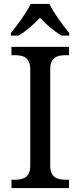

<svg xmlns="http://www.w3.org/2000/svg" viewBox="-20 -951 407 971"><path d="M35 -784V-771H74C112 -793 152 -829 182 -861C212 -829 253 -793 291 -771H330V-784C299 -822 251 -886 230 -931H135C114 -886 66 -822 35 -784ZM38 0H329V-42H316C271 -42 234 -51 234 -114V-600C234 -663 271 -672 316 -672H329V-714H38V-672H51C96 -672 133 -663 133 -600V-114C133 -51 96 -42 51 -42H38Z"/></svg>

Font: Noto Serif Balinese
Style: Regular
Weight: 400
Designer: Monotype Design Team
Foundry: Monotype Imaging Inc.
Version: Version 2.005